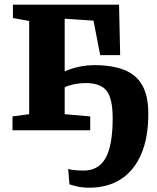

<svg xmlns="http://www.w3.org/2000/svg" viewBox="-20 -574 692 846"><path d="M374 253Q343 253 320 247.5Q297 242 286 238L280.5 170.5Q288.5 173 305 175.2Q321.5 177.5 348.5 177.5Q415 177.5 445.8 121.5Q476.5 65.5 476.5 -53.5Q476.5 -139 450 -173.5Q423.5 -208 357.5 -208Q326.5 -208 296.5 -200.5Q266.5 -193 253 -181.5V-252Q263.5 -260 286.5 -268.2Q309.5 -276.5 338 -281.8Q366.5 -287 394 -287Q474 -287 527.2 -266Q580.5 -245 607 -198.2Q633.5 -151.5 633.5 -72.5Q633.5 33 602 105.8Q570.5 178.5 512.2 215.8Q454 253 374 253ZM35 0V-61L108.5 -71V-481.5L37 -494.5V-553.5H504.5L509.5 -331H421.5L392 -483L265 -491.5V-71L377.5 -61V0Z"/></svg>

Font: Merriweather 24pt ExtraBold
Style: Regular
Weight: 800
Version: Version 2.100